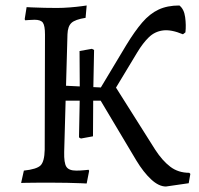

<svg xmlns="http://www.w3.org/2000/svg" viewBox="-20 -666 724 700"><path d="M585 14Q559 14 531 -12Q503 -38 477 -81L347 -299H167V-356L370 -346L385 -375L546 -120Q572 -80 601 -58Q630 -36 670 -36L674 -32L668 2ZM57 1 67 -44Q114 -49 128 -63Q142 -77 143 -120L144 -540Q144 -572 136.5 -583Q129 -594 106 -594Q97 -594 84.5 -593Q72 -592 72 -592L70 -596L77 -640Q77 -640 97 -639Q117 -638 143 -637.5Q169 -637 188 -637Q210 -637 235 -639Q260 -641 278 -643.5Q296 -646 296 -646L292 -601Q254 -595 240.5 -582.5Q227 -570 226 -541L214 -112Q213 -72 222 -58Q231 -44 258 -44Q273 -44 288 -45.5Q303 -47 303 -47L305 -43L296 3Q296 3 274.5 2Q253 1 224 0.5Q195 0 172 0Q147 0 120.5 0Q94 0 75.5 0.5Q57 1 57 1ZM373 -297 332 -321 440 -501Q471 -552 498.5 -584Q526 -616 558 -631Q590 -646 634 -646Q651 -633 655 -603.5Q659 -574 656 -548L647 -541Q604 -559 574 -555Q544 -551 522.5 -530Q501 -509 481 -476ZM275 -161 268 -165 271 -320 270 -480 315 -488 323 -484 320 -332 319 -169Z"/></svg>

Font: Alegreya
Style: Regular
Weight: 400
Designer: Juan Pablo del Peral
Foundry: Huerta Tipografica
Version: Version 2.009